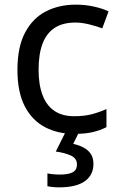

<svg xmlns="http://www.w3.org/2000/svg" viewBox="-20 -566 520 826"><path d="M300 10Q229 10 173.5 -19Q118 -48 86.5 -109Q55 -170 55 -265Q55 -364 88 -426Q121 -488 177.5 -517Q234 -546 306 -546Q347 -546 385 -537.5Q423 -529 447 -517L420 -444Q396 -453 364 -461Q332 -469 304 -469Q250 -469 215 -446Q180 -423 163 -378Q146 -333 146 -266Q146 -202 163 -157Q180 -112 214 -89Q248 -66 299 -66Q343 -66 376.5 -75Q410 -84 438 -97V-19Q411 -5 378.5 2.5Q346 10 300 10ZM382 139Q382 187 345 213.5Q308 240 234 240Q219 240 205.5 238.5Q192 237 184 235V180Q193 182 208 183.5Q223 185 237 185Q273 185 292 175.5Q311 166 311 141Q311 115 284.5 103Q258 91 220 86L263 0H321L295 53Q319 58 339 68.5Q359 79 370.5 96Q382 113 382 139Z"/></svg>

Font: Noto Sans Meetei Mayek
Style: Regular
Weight: 400
Designer: Monotype Design Team and Neelakash Kshetrimayum
Foundry: Monotype Imaging Inc.
Version: Version 2.002